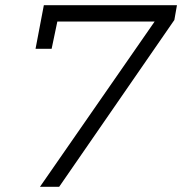

<svg xmlns="http://www.w3.org/2000/svg" viewBox="-20 -720 702 740"><path d="M149 -700H662L652 -643L208 0H134L576 -637H201L179 -532H117Z"/></svg>

Font: TypoPRO Montserrat Alternates
Style: Italic
Weight: 300
Italic angle: -11.3°
Designer: Julieta Ulanovsky
Foundry: Julieta Ulanovsky
Version: Version 6.001